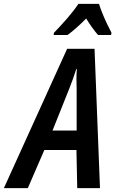

<svg xmlns="http://www.w3.org/2000/svg" viewBox="-82 -967 595 987"><path d="M-62 0 263 -716H404L432 0H315L311 -196H146L61 0ZM188 -296H312V-508Q311 -535 311 -561Q311 -587 313 -612H310Q303 -589 294 -564Q285 -539 274 -511ZM195 -798Q227 -831 262 -871Q297 -911 321 -947H427Q433 -927 444 -899.5Q455 -872 468 -845Q481 -818 491 -799L489 -787H422Q408 -803 392 -825Q376 -847 361 -872Q309 -819 265 -787H194Z"/></svg>

Font: Noto Sans Condensed SemiBold
Style: Italic
Weight: 600
Width: 3
Italic angle: -12°
Designer: Monotype Design Team
Foundry: Monotype Imaging Inc.
Version: Version 2.013; ttfautohint (v1.8.4.7-5d5b)